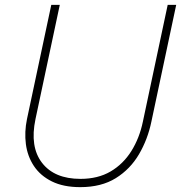

<svg xmlns="http://www.w3.org/2000/svg" viewBox="-20 -760 745 790"><path d="M310 10Q241 10 193.5 -13.5Q146 -37 119.5 -77Q93 -117 86.5 -167Q80 -217 91 -270L191 -740H226L126 -270Q102 -156 153 -90Q204 -24 311 -24Q383 -24 435 -54.5Q487 -85 520.5 -138.5Q554 -192 568 -260L670 -740H705L603 -260Q588 -187 552 -125.5Q516 -64 456.5 -27Q397 10 310 10Z"/></svg>

Font: Be Vietnam Pro Variable Thin
Style: Italic
Weight: 100
Italic angle: -12°
Designer: Lam Bao, Tony Le, Vietanh Nguyen
Foundry: Yellow Type Foundry
Version: Version 1.002